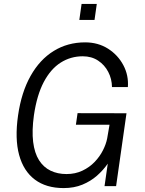

<svg xmlns="http://www.w3.org/2000/svg" viewBox="-20 -949 737 979"><path d="M304.5 10Q215.5 10 157.8 -33.2Q100 -76.5 77.5 -159Q55 -241.5 72 -360Q89 -478.5 136 -562Q183 -645.5 254 -689.2Q325 -733 414 -733Q480 -733 530.8 -700.8Q581.5 -668.5 609 -616.5Q636.5 -564.5 632 -505H551Q550.5 -546.5 532 -582.2Q513.5 -618 480.2 -640Q447 -662 402 -662Q340.5 -662 289.5 -629.8Q238.5 -597.5 203.2 -530.8Q168 -464 153 -361.5Q142 -282.5 149 -225.5Q156 -168.5 179 -132.2Q202 -96 237.8 -78.8Q273.5 -61.5 319 -61.5Q364 -61.5 400.2 -78.8Q436.5 -96 462.8 -123.5Q489 -151 505 -182.8Q521 -214.5 526.5 -243.5L538.5 -313H367L375.5 -372L625 -371.5L572 0H513L529.5 -114.5Q506.5 -81.5 474.5 -53.2Q442.5 -25 400.2 -7.5Q358 10 304.5 10ZM384.5 -847.5 396 -929H473.5L462 -847.5Z"/></svg>

Font: Public Sans Thin Light
Style: Italic
Weight: 300
Italic angle: -8°
Version: Version 2.001